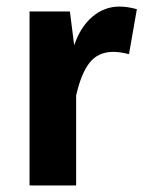

<svg xmlns="http://www.w3.org/2000/svg" viewBox="-20 -565 437 585"><path d="M344 -545Q368 -545 397 -537L373 -400Q345 -407 326 -407Q279 -407 253 -374Q227 -341 212 -274V0H70V-530H193L206 -427Q225 -483 261.5 -514Q298 -545 344 -545Z"/></svg>

Font: FiraSans
Style: Regular
Weight: 600
Designer: Carrois Corporate & Edenspiekermann AG
Foundry: Carrois Corporate GbR & Edenspiekermann AG
Version: Version 3.106;PS 003.106;hotconv 1.0.70;makeotf.lib2.5.58329